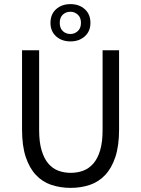

<svg xmlns="http://www.w3.org/2000/svg" viewBox="-20 -900 685 932"><path d="M323 12Q273 12 229.5 -2.5Q186 -17 154.5 -50.5Q123 -84 105 -138Q87 -192 87 -271V-656H170V-269Q170 -210 182 -170Q194 -130 214.5 -106Q235 -82 263 -71.5Q291 -61 323 -61Q356 -61 384 -71.5Q412 -82 433 -106Q454 -130 466 -170Q478 -210 478 -269V-656H558V-271Q558 -192 540 -138Q522 -84 490.5 -50.5Q459 -17 416 -2.5Q373 12 323 12ZM322 -699Q280 -699 252.5 -723.5Q225 -748 225 -789Q225 -831 252.5 -855.5Q280 -880 322 -880Q364 -880 391.5 -855.5Q419 -831 419 -789Q419 -748 391.5 -723.5Q364 -699 322 -699ZM322 -735Q342 -735 357.5 -749Q373 -763 373 -789Q373 -815 357.5 -829Q342 -843 322 -843Q300 -843 285 -829Q270 -815 270 -789Q270 -763 285 -749Q300 -735 322 -735Z"/></svg>

Font: SourceSansPro
Style: Book
Weight: 400
Designer: Paul D. Hunt
Foundry: Adobe Systems Incorporated
Version: Version 2.021;PS 2.000;hotconv 1.0.86;makeotf.lib2.5.63406